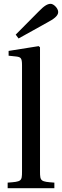

<svg xmlns="http://www.w3.org/2000/svg" viewBox="-20 -983 324 1003"><path d="M62 -802 77 -782 228 -866C258 -882 284 -899 284 -920C284 -940 260 -963 245 -963C228 -963 211 -953 181 -922ZM20 0H264V-29C193 -34 189 -36 189 -87V-736L182 -742L25 -717V-692L63 -688C89 -685 95 -680 95 -642V-87C95 -36 92 -34 20 -29Z"/></svg>

Font: Lingua Franca
Style: Regular
Weight: 400
Version: Version 1.19